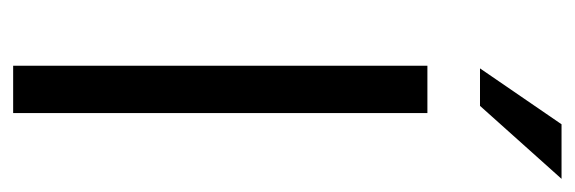

<svg xmlns="http://www.w3.org/2000/svg" viewBox="-311 -563 874 292"><g transform="rotate(90 126.0 -417.0)"><path d="M152 -630V0H80V-630ZM141 -710H84L169 -834H252Z"/></g></svg>

Font: Mukta Light
Style: Regular
Weight: 300
Designer: Girish Dalvi and Yashodeep Gholap
Foundry: Ek Type
Version: Version 2.538;PS 1.002;hotconv 16.6.51;makeotf.lib2.5.65220;